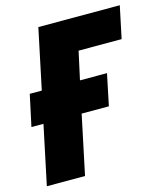

<svg xmlns="http://www.w3.org/2000/svg" viewBox="-108 -796 757 879"><g transform="rotate(-15 271.0 -357.0)"><path d="M5 0H186L245 -280H374L405 -429H277L306 -562H510L542 -714H156L96 -429H39L7 -280H64Z"/></g></svg>

Font: Noto Sans UI SemiCondensed Black
Style: Italic
Weight: 900
Width: 4
Italic angle: -372°
Designer: Monotype Design Team
Foundry: Monotype Imaging Inc.
Version: Version 1.901